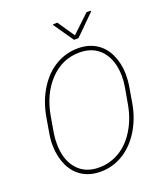

<svg xmlns="http://www.w3.org/2000/svg" viewBox="-162 -1013 976 1133"><g transform="rotate(-20 325.5 -447.0)"><path d="M273.4 9.8Q210 9.8 161.9 -19Q113.8 -47.9 87.4 -103Q61 -158.2 59.1 -227.1Q58.1 -264.6 64.5 -302.2L81.1 -399.9Q97.2 -495.1 142.8 -569.3Q188.5 -643.6 253.7 -682.1Q318.8 -720.7 394.5 -720.7Q458.5 -720.7 506.6 -691.7Q554.7 -662.6 581.1 -607.2Q607.4 -551.8 608.9 -484.4Q609.4 -443.4 603 -405.8L586.4 -307.6Q571.3 -217.8 526.6 -144Q481.9 -70.3 416.5 -30.3Q351.1 9.8 273.4 9.8ZM583.5 -478Q582 -579.1 532.2 -636.7Q482.4 -694.3 394.5 -694.3Q286.6 -694.3 208.7 -612.8Q130.9 -531.2 107.9 -398.9L90.8 -299.3Q85.4 -266.6 85.9 -233.9Q85.9 -133.8 135.7 -75.2Q185.5 -16.6 273.4 -16.6Q340.3 -16.6 398.7 -49.8Q457 -83 499.3 -148.9Q541.5 -214.8 558.1 -299.8L577.1 -406.7Q583.5 -442.4 583.5 -478ZM405.3 -798.3 516.1 -903.3H542.5L542 -897L418.9 -775.4H391.1L305.7 -898.4L306.2 -903.8L333 -904.3Z"/></g></svg>

Font: Roboto Thin
Style: Italic
Weight: 250
Italic angle: -12°
Designer: Google
Version: Version 2.134; 2016